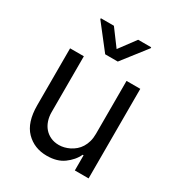

<svg xmlns="http://www.w3.org/2000/svg" viewBox="-181 -885 943 1013"><g transform="rotate(30 290.5 -378.5)"><path d="M76.7 -198.9V-545.5H160.5V-204.5Q160.5 -177.6 168.5 -153.6Q176.5 -129.6 191.8 -112Q207 -94.5 229.2 -84.2Q251.4 -73.9 279.8 -73.9Q311.4 -73.9 343.8 -89.8Q360.1 -98 374.1 -110.1Q388.1 -122.2 398.4 -138.7Q408.7 -155.2 414.6 -176.1Q420.5 -197.1 420.5 -223V-545.5H504.3V0H420.5V-92.3H414.8Q405.5 -71.7 390.4 -54.3Q375.4 -36.9 355.1 -22Q315.3 7.1 252.8 7.1Q176.1 7.1 126.4 -43.7Q76.7 -94.5 76.7 -198.9ZM137.8 -758.5V-764.2H217.3L291.2 -664.8L365.1 -764.2H444.6V-758.5L329.5 -610.8H252.8Z"/></g></svg>

Font: Inter P
Style: Regular
Weight: 400
Designer: Rasmus Andersson
Foundry: rsms
Version: Version 3.018;git-588b23468